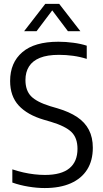

<svg xmlns="http://www.w3.org/2000/svg" viewBox="-20 -966 534 996"><path d="M212 9.5Q172 9.5 127.8 2.2Q83.5 -5 44 -19V-87.5Q72.5 -78 101.2 -71.5Q130 -65 158.2 -61.8Q186.5 -58.5 213 -58.5Q298 -58.5 340 -93Q382 -127.5 382 -194Q382 -250.5 350.8 -281Q319.5 -311.5 244.5 -334L207 -345Q122 -370 77.2 -418.5Q32.5 -467 32.5 -546Q32.5 -641 95.8 -695.2Q159 -749.5 283 -749.5Q321.5 -749.5 360.5 -744.2Q399.5 -739 430 -729V-660.5Q395.5 -671.5 359.2 -676.5Q323 -681.5 286 -681.5Q225.5 -681.5 187.2 -666Q149 -650.5 130.5 -621.2Q112 -592 112 -551Q112 -497 141 -467Q170 -437 241 -415L278.5 -404Q339.5 -386 380.2 -358.8Q421 -331.5 441.2 -292.2Q461.5 -253 461.5 -199.5Q461.5 -133 432.2 -86.5Q403 -40 347.2 -15.2Q291.5 9.5 212 9.5ZM105 -804 215 -946H287L397 -804H332.5L244 -921.5H258L169.5 -804Z"/></svg>

Font: Encode Sans SC SemiCondensed
Style: Regular
Weight: 400
Width: 4
Designer: Multiple Designers
Foundry: Impallari Type
Version: Version 3.002